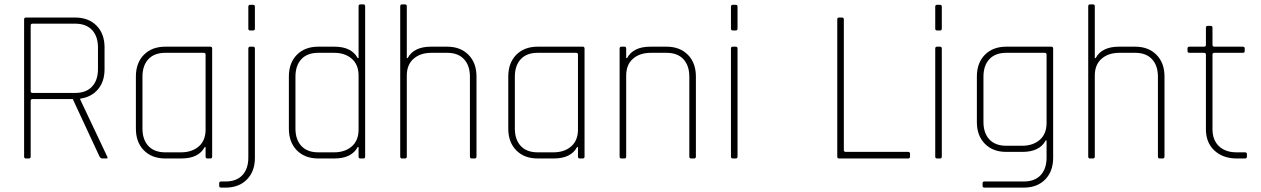

<svg xmlns="http://www.w3.org/2000/svg" viewBox="-20 -723 5754 876"><path d="M112 0H98Q90 0 90 -9V-634Q90 -643 98 -643H323Q384 -643 420.5 -606Q457 -569 457 -507V-407Q457 -351 427 -315.5Q397 -280 346 -273V-269L469 -9Q474 0 465 0H447Q439 0 434 -9L312 -271H129Q120 -271 120 -263V-9Q120 0 112 0ZM129 -299H323Q373 -299 400 -328Q427 -357 427 -408V-506Q427 -557 400 -586Q373 -615 323 -615H129Q120 -615 120 -607V-307Q120 -299 129 -299Z M808 0H734Q673 0 636.5 -37Q600 -74 600 -136V-374Q600 -436 636.5 -473Q673 -510 734 -510H940Q948 -510 948 -501V-9Q948 0 940 0H926Q918 0 918 -9V-52H914Q886 0 808 0ZM918 -132V-474Q918 -482 909 -482H734Q684 -482 657 -453Q630 -424 630 -373V-137Q630 -86 657 -57Q684 -28 734 -28H806Q856 -28 887 -55Q918 -82 918 -132Z M1113 -593V-692Q1113 -701 1121 -701H1135Q1143 -701 1143 -692V-593Q1143 -584 1135 -584H1121Q1113 -584 1113 -593ZM1009 133H989Q980 133 980 125V113Q980 105 989 105H1009Q1059 105 1086 76Q1113 47 1113 -4V-501Q1113 -510 1121 -510H1135Q1143 -510 1143 -501V-3Q1143 59 1106.5 96Q1070 133 1009 133Z M1506 0H1432Q1371 0 1334.5 -37Q1298 -74 1298 -136V-374Q1298 -436 1334.5 -473Q1371 -510 1432 -510H1506Q1584 -510 1612 -458H1616V-694Q1616 -703 1624 -703H1638Q1646 -703 1646 -694V-9Q1646 0 1638 0H1624Q1616 0 1616 -9V-52H1612Q1584 0 1506 0ZM1616 -132V-378Q1616 -428 1585 -455Q1554 -482 1504 -482H1432Q1382 -482 1355 -453Q1328 -424 1328 -373V-137Q1328 -86 1355 -57Q1382 -28 1432 -28H1504Q1554 -28 1585 -55Q1616 -82 1616 -132Z M1828 0H1814Q1806 0 1806 -9V-694Q1806 -703 1814 -703H1828Q1836 -703 1836 -694V-458H1840Q1868 -510 1946 -510H2020Q2081 -510 2117.5 -473Q2154 -436 2154 -374V-9Q2154 0 2146 0H2132Q2124 0 2124 -9V-373Q2124 -424 2097 -453Q2070 -482 2020 -482H1948Q1898 -482 1867 -455Q1836 -428 1836 -378V-9Q1836 0 1828 0Z M2507 0H2433Q2372 0 2335.5 -37Q2299 -74 2299 -136V-374Q2299 -436 2335.5 -473Q2372 -510 2433 -510H2639Q2647 -510 2647 -501V-9Q2647 0 2639 0H2625Q2617 0 2617 -9V-52H2613Q2585 0 2507 0ZM2617 -132V-474Q2617 -482 2608 -482H2433Q2383 -482 2356 -453Q2329 -424 2329 -373V-137Q2329 -86 2356 -57Q2383 -28 2433 -28H2505Q2555 -28 2586 -55Q2617 -82 2617 -132Z M2829 0H2815Q2807 0 2807 -9V-501Q2807 -510 2815 -510H2829Q2837 -510 2837 -501V-458H2841Q2869 -510 2947 -510H3021Q3082 -510 3118.5 -473Q3155 -436 3155 -374V-9Q3155 0 3147 0H3133Q3125 0 3125 -9V-373Q3125 -424 3098 -453Q3071 -482 3021 -482H2949Q2899 -482 2868 -455Q2837 -428 2837 -378V-9Q2837 0 2829 0Z M3315 -593V-692Q3315 -701 3323 -701H3337Q3345 -701 3345 -692V-593Q3345 -584 3337 -584H3323Q3315 -584 3315 -593ZM3315 -9V-501Q3315 -510 3323 -510H3337Q3345 -510 3345 -501V-9Q3345 0 3337 0H3323Q3315 0 3315 -9Z M4123 0H3808Q3800 0 3800 -9V-634Q3800 -643 3808 -643H3822Q3830 -643 3830 -634V-38Q3830 -30 3839 -30H4123Q4132 -30 4132 -22V-8Q4132 0 4123 0Z M4247 -593V-692Q4247 -701 4255 -701H4269Q4277 -701 4277 -692V-593Q4277 -584 4269 -584H4255Q4247 -584 4247 -593ZM4247 -9V-501Q4247 -510 4255 -510H4269Q4277 -510 4277 -501V-9Q4277 0 4269 0H4255Q4247 0 4247 -9Z M4645 -30H4571Q4510 -30 4473.5 -67Q4437 -104 4437 -166V-374Q4437 -436 4473.5 -473Q4510 -510 4571 -510H4777Q4785 -510 4785 -501V-3Q4785 59 4748.5 96Q4712 133 4651 133H4472Q4463 133 4463 125V113Q4463 105 4472 105H4651Q4701 105 4728 76Q4755 47 4755 -4V-82H4751Q4723 -30 4645 -30ZM4755 -162V-474Q4755 -482 4746 -482H4571Q4521 -482 4494 -453Q4467 -424 4467 -373V-167Q4467 -116 4494 -87Q4521 -58 4571 -58H4643Q4693 -58 4724 -85Q4755 -112 4755 -162Z M4967 0H4953Q4945 0 4945 -9V-694Q4945 -703 4953 -703H4967Q4975 -703 4975 -694V-458H4979Q5007 -510 5085 -510H5159Q5220 -510 5256.5 -473Q5293 -436 5293 -374V-9Q5293 0 5285 0H5271Q5263 0 5263 -9V-373Q5263 -424 5236 -453Q5209 -482 5159 -482H5087Q5037 -482 5006 -455Q4975 -428 4975 -378V-9Q4975 0 4967 0Z M5473 -482H5407Q5398 -482 5398 -490V-502Q5398 -510 5407 -510H5473Q5482 -510 5482 -518V-596Q5482 -605 5490 -605H5504Q5512 -605 5512 -596V-518Q5512 -510 5521 -510H5650Q5659 -510 5659 -502V-490Q5659 -482 5650 -482H5521Q5512 -482 5512 -474V-134Q5512 -84 5541.5 -56Q5571 -28 5622 -28H5660Q5669 -28 5669 -20V-8Q5669 0 5660 0H5622Q5560 0 5521 -36Q5482 -72 5482 -133V-474Q5482 -482 5473 -482Z"/></svg>

Font: Rajdhani Light
Style: Regular
Weight: 300
Designer: Satya Rajpurohit, Jyotish Sonowal
Foundry: Indian Type Foundry
Version: Version 1.201;PS 1.0;hotconv 1.0.78;makeotf.lib2.5.61930; tt